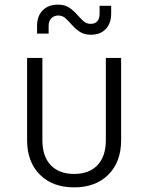

<svg xmlns="http://www.w3.org/2000/svg" viewBox="-20 -800 640 829"><path d="M300 9Q207 9 152 -46Q97 -101 97 -195V-550H163V-195Q163 -125 199 -87Q235 -49 300 -49Q365 -49 401 -87Q437 -125 437 -195V-550H503V-195Q503 -101 448 -46Q393 9 300 9ZM373 -650Q344 -650 325 -662.5Q306 -675 291.5 -691.5Q277 -708 263.5 -720.5Q250 -733 232 -733Q213 -733 201.5 -721Q190 -709 190 -688V-655H140V-688Q140 -731 164.5 -755.5Q189 -780 230 -780Q259 -780 278 -767.5Q297 -755 311.5 -738.5Q326 -722 339.5 -709.5Q353 -697 371 -697Q410 -697 410 -742V-775H460V-742Q460 -699 436.5 -674.5Q413 -650 373 -650Z"/></svg>

Font: Tiny ExtraLight
Style: Regular
Weight: 200
Monospace: yes
Designer: Philipp Nurullin, Konstantin Bulenkov
Foundry: JetBrains
Version: Version 2.251; ttfautohint (v1.8.4.7-5d5b)